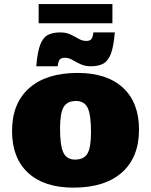

<svg xmlns="http://www.w3.org/2000/svg" viewBox="-20 -888 727 924"><path d="M333.5 15Q192.5 15 115.2 -56.2Q38 -127.5 38 -257.5Q38 -391 120.5 -464Q203 -537 353.5 -537Q494.5 -537 571.8 -465.8Q649 -394.5 649 -264.5Q649 -131 566.8 -58Q484.5 15 333.5 15ZM341 -120Q384 -120 401 -149.2Q418 -178.5 418 -252Q418 -335.5 402 -368.8Q386 -402 346 -402Q303.5 -402 286.2 -372.8Q269 -343.5 269 -270Q269 -186.5 285.2 -153.2Q301.5 -120 341 -120ZM532.5 -732Q527 -664.5 513.8 -629.5Q500.5 -594.5 477 -581.8Q453.5 -569 417.5 -569Q389 -569 367.5 -579.2Q346 -589.5 328.2 -599.8Q310.5 -610 292.5 -610Q275 -610 267.8 -601.8Q260.5 -593.5 257.5 -569H154.5Q160 -636.5 173.2 -671.8Q186.5 -707 210 -719.5Q233.5 -732 269.5 -732Q298.5 -732 319.8 -721.8Q341 -711.5 358.8 -701.2Q376.5 -691 394.5 -691Q412 -691 419.2 -699.2Q426.5 -707.5 429.5 -732ZM166 -776V-868.5H521V-776Z"/></svg>

Font: Newsreader Caption ExtraBold
Style: Regular
Weight: 800
Designer: Hugues Gentile
Foundry: Production Type
Version: Version 1.001